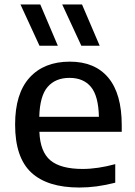

<svg xmlns="http://www.w3.org/2000/svg" viewBox="-20 -828 604 858"><path d="M334.5 10Q191.5 10 119.5 -57.2Q47.5 -124.5 47.5 -271.5Q47.5 -410 112.2 -481.2Q177 -552.5 292 -552.5Q404 -552.5 464 -480.8Q524 -409 524 -268.5V-239H156Q159.5 -149.5 205.5 -111.2Q251.5 -73 349.5 -73Q383 -73 419.8 -78.5Q456.5 -84 495 -94.5V-11.5Q451.5 -0.5 412.2 4.8Q373 10 334.5 10ZM290.5 -480Q228 -480 193 -439.8Q158 -399.5 155.5 -306H422Q420 -399 386.5 -439.5Q353 -480 290.5 -480ZM343.5 -623.5 258 -808H346.5L425.5 -623.5ZM156.5 -623.5 71.5 -808H160L238.5 -623.5Z"/></svg>

Font: Encode Sans SmExp Md
Style: Regular
Weight: 500
Width: 6
Designer: Multiple Designers
Foundry: Impallari Type
Version: Version 3.002; ttfautohint (v1.8.3) -l 8 -r 50 -G 200 -x 14 